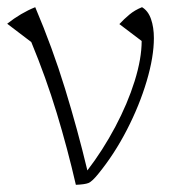

<svg xmlns="http://www.w3.org/2000/svg" viewBox="-21 -509 491 534"><path d="M190 5Q167 -95 137 -194Q107 -293 66 -392L-1 -443Q18 -458 37.5 -469.5Q57 -481 77 -489Q125 -376 160 -262Q195 -148 222 -35Q265 -91 299.5 -156Q334 -221 353.5 -283.5Q373 -346 373 -395L311 -442Q324 -456 339 -468.5Q354 -481 374 -489Q391 -479 399 -456Q407 -433 407 -403Q407 -351 387 -283.5Q367 -216 332 -148Q297 -80 252 -25Q235 -4 225 0Q215 4 190 5Z"/></svg>

Font: Piazzolla ExtraLight
Style: Regular
Weight: 200
Designer: Juan Pablo del Peral
Foundry: Huerta Tipografica
Version: Version 1.330